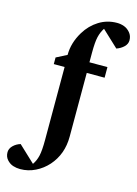

<svg xmlns="http://www.w3.org/2000/svg" viewBox="-240 -815 802 1121"><g transform="rotate(15 160.5 -254.5)"><path d="M419.9 -660.2Q419.9 -638.2 402.1 -620.8Q384.3 -603.5 357.9 -594.2L258.8 -687Q242.2 -662.1 234.6 -629.9Q227.1 -597.7 227.1 -534.2V-476.1H335.9V-412.1H228V-26.9Q228 79.1 163.1 152.8Q131.3 188.5 88.4 209.7Q45.4 231 -2.9 231Q-25.4 231 -45.9 224.4Q-66.4 217.8 -82.8 199.7Q-99.1 181.6 -99.1 154.8Q-99.1 132.8 -81.1 114.7Q-63 96.7 -37.1 88.9L62 182.1Q79.1 157.7 86.7 125.5Q94.2 93.3 94.2 28.8V-412.1H28.8V-452.1L92.8 -484.9Q92.8 -558.1 134.8 -627Q166 -678.7 215.3 -709.5Q264.6 -740.2 324.2 -740.2Q346.2 -740.2 366.9 -732.7Q387.7 -725.1 403.8 -706.1Q419.9 -687 419.9 -660.2Z"/></g></svg>

Font: Veleka
Style: Bold
Weight: 700
Designer: Stefan Peev, Context Ltd, 2016; SIL International, 1997-2014.
Foundry: Stefan Peev, Context Ltd, 2016
Version: Version 1.000